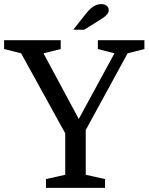

<svg xmlns="http://www.w3.org/2000/svg" viewBox="-25 -916 724 936"><path d="M359 -336 533 -656 452 -677V-720H679V-677L597 -656L393 -282V-64L487 -43V0H199V-43L293 -64V-266L78 -656L-5 -677V-720H271V-677L187 -656ZM332 -771 393 -848Q407 -866 419.5 -876.5Q432 -887 444 -891.5Q456 -896 468 -896Q485 -896 495 -888Q505 -880 505 -866Q505 -856 497.5 -846.5Q490 -837 474 -826.5Q458 -816 432 -800L385 -771Z"/></svg>

Font: Domine
Style: Regular
Weight: 400
Designer: Pablo Impallari, Rodrigo Fuenzalida, Brenda Gallo
Foundry: Pablo Impallari, Rodrigo Fuenzalida, Brenda Gallo
Version: Version 2.000;September 19, 2022;FontCreator 14.0.0.2877 64-